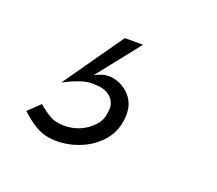

<svg xmlns="http://www.w3.org/2000/svg" viewBox="-59 -111 458 406"><g transform="rotate(20 170.0 92.0)"><path d="M161 -35 67 99Q84 90 102.5 83.5Q121 77 137 79Q151 79 162 84.5Q173 90 178.5 100.5Q184 111 181 125Q180 142 167.5 155.5Q155 169 138.5 176Q122 183 104 183Q84 183 71 175.5Q58 168 44 156L18 181Q37 199 55.5 209Q74 219 100 219Q127 219 153.5 208Q180 197 198 176Q216 155 219 127Q223 94 204.5 74Q186 54 159 52Q149 52 141.5 54.5Q134 57 126 61L202 -35Z"/></g></svg>

Font: Jost Light
Style: Italic
Weight: 300
Italic angle: -5°
Version: Version 3.710